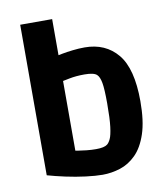

<svg xmlns="http://www.w3.org/2000/svg" viewBox="-86 -832 795 917"><g transform="rotate(-10 312.0 -374.0)"><path d="M338 13Q304 13 256.5 7Q209 1 160.5 -9.5Q112 -20 74 -31V-761H229V-586Q229 -586 249.5 -590Q270 -594 300 -597.5Q330 -601 358 -601Q459 -601 517.5 -530.5Q576 -460 576 -302Q576 -206 555.5 -144.5Q535 -83 500.5 -48.5Q466 -14 423.5 -0.5Q381 13 338 13ZM328 -113Q368 -113 383 -125Q392 -132 400 -149Q408 -166 413 -205.5Q418 -245 418 -319Q418 -389 412.5 -419Q407 -449 395 -460Q381 -474 335 -474Q294 -474 261.5 -467.5Q229 -461 229 -461V-123Q229 -123 244 -120.5Q259 -118 282 -115.5Q305 -113 328 -113Z"/></g></svg>

Font: Ruda SemiBold
Style: Bold
Weight: 900
Designer: Mariela Monsalve and Angelina Sanchez
Foundry: Mariela Monsalve and Angelina Sanchez
Version: Version 2.000